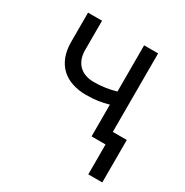

<svg xmlns="http://www.w3.org/2000/svg" viewBox="-167 -682 960 996"><g transform="rotate(30 313.0 -184.0)"><path d="M497.2 -75.3H581V179H497.2V0H413.4V-190.3Q383.5 -181.5 351.7 -176.7Q320 -171.9 281.2 -171.9Q235.1 -171.9 197.3 -184.5Q159.4 -197.1 132.6 -222.1Q105.8 -247.2 91.3 -284.6Q76.7 -322.1 76.7 -372.2V-546.9H160.5V-372.2Q160.5 -340.9 169.7 -317.8Q179 -294.7 195.3 -279.7Q211.6 -264.6 233.7 -257.3Q255.7 -250 281.2 -250Q318.9 -250 350.9 -255Q382.8 -259.9 413.4 -268.8V-545.5H497.2Z"/></g></svg>

Font: Fast_Sans-Dotted
Style: Regular
Weight: 400
Version: Version 3.018